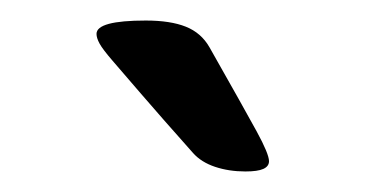

<svg xmlns="http://www.w3.org/2000/svg" viewBox="-20 -752 360 187"><path d="M122 -732Q146 -732 161 -726Q176 -720 184 -706Q218 -646 230 -624Q242 -602 242 -595Q242 -590 236.5 -587.5Q231 -585 219 -585Q203 -585 189.5 -589.5Q176 -594 168 -603Q136 -639 117.5 -660.5Q99 -682 89.5 -693Q80 -704 77 -709.5Q74 -715 74 -719Q74 -732 122 -732Z"/></svg>

Font: Asap VF Beta
Style: Regular
Weight: 400
Designer: Pablo Cosgaya
Foundry: Pablo Cosgaya
Version: Version 1.007